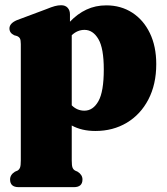

<svg xmlns="http://www.w3.org/2000/svg" viewBox="-20 -500 653 752"><path d="M254 -444V-415Q283.5 -446 318.8 -462.5Q354 -479 396.5 -479Q453.5 -479 497.8 -450.5Q542 -422 567 -370.2Q592 -318.5 592 -249Q592 -169.5 561.2 -110.5Q530.5 -51.5 476.5 -19.2Q422.5 13 353.5 13Q300 13 261 -8.5V128.5Q261 148.5 264 156.2Q267 164 274 168L284 172.5Q303 184.5 303 203Q303 233 269.5 233H53Q19.5 233 19.5 203Q19.5 184.5 38.5 172.5L49 168Q55.5 164 58.5 156.2Q61.5 148.5 61.5 128.5V-327.5Q61.5 -343.5 57.8 -349.8Q54 -356 46 -359L35.5 -362Q17 -371 17 -388.5Q17 -408.5 46 -421L161 -464Q181.5 -472.5 194.5 -476Q207.5 -479.5 219.5 -479.5Q236 -479.5 245 -469.5Q254 -459.5 254 -444ZM311 -383Q283 -383 261 -362V-87.5Q282 -66.5 310.5 -66.5Q344.5 -66.5 365.5 -103.8Q386.5 -141 386.5 -228Q386.5 -311.5 365.2 -347.2Q344 -383 311 -383Z"/></svg>

Font: Fraunces 72pt S050 Black
Style: Regular
Weight: 900
Version: Version 1.000; ttfautohint (v1.8.3)